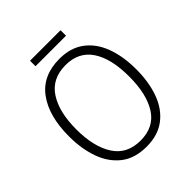

<svg xmlns="http://www.w3.org/2000/svg" viewBox="-229 -985 1139 1139"><g transform="rotate(-45 340.5 -415.0)"><path d="M622 -358Q622 -252 592 -169Q562 -86 499.5 -38Q437 10 341 10Q243 10 180.5 -38.5Q118 -87 88 -170.5Q58 -254 58 -359Q58 -529 130 -627Q202 -725 343 -725Q436 -725 498 -679Q560 -633 591 -550.5Q622 -468 622 -358ZM118 -358Q118 -212 173 -126.5Q228 -41 341 -41Q454 -41 508 -125.5Q562 -210 562 -358Q562 -509 507 -591Q452 -673 343 -673Q229 -673 173.5 -588.5Q118 -504 118 -358ZM468 -840V-794H212V-840Z"/></g></svg>

Font: Noto Sans Arabic SemCond Light
Style: Regular
Weight: 300
Width: 4
Designer: Monotype Design Team, Nadine Chahine, Nizar Qandah and Khaled Hosny
Foundry: Monotype Imaging Inc.
Version: Version 2.012; ttfautohint (v1.8.4.7-5d5b)